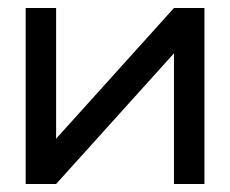

<svg xmlns="http://www.w3.org/2000/svg" viewBox="-20 -459 574 479"><path d="M120 -113 414 -439H490V0H414V-326L120 0H44V-439H120Z"/></svg>

Font: Cardo
Style: Regular
Weight: 400
Designer: David J. Perry
Foundry: David J. Perry
Version: Version 1.0451